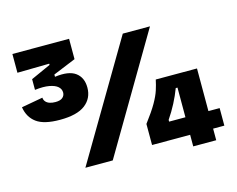

<svg xmlns="http://www.w3.org/2000/svg" viewBox="-103 -863 1303 1057"><g transform="rotate(-15 549.0 -334.5)"><path d="M205 -291Q114 -291 71.5 -322.5Q29 -354 20 -412L142 -434Q143 -420 151.5 -410.5Q160 -401 174 -396.5Q188 -392 206 -392Q234 -392 247 -403.5Q260 -415 260 -432Q260 -452 244 -466Q228 -480 195.5 -486Q163 -492 114 -486V-547L227 -598V-605L45 -602V-709H368V-593L239 -540V-527Q319 -538 357.5 -509.5Q396 -481 396 -424Q396 -363 349.5 -327Q303 -291 205 -291ZM271 0 661 -660H816L427 0ZM658 -26V-146Q702 -204 724 -242.5Q746 -281 755.5 -310.5Q765 -340 771 -369H1006V40H875V-295H865Q850 -255 829 -214.5Q808 -174 782 -136V-126H1070V-26Z"/></g></svg>

Font: Bricolage Grotesque 48pt Condensed ExtraBold ExtraBold
Style: Regular
Weight: 800
Version: Version 1.000;gftools[0.9.30]